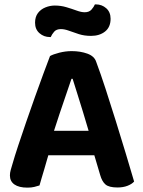

<svg xmlns="http://www.w3.org/2000/svg" viewBox="-20 -849 655 879"><path d="M312.5 -488.2H307.2Q296.2 -455.5 281.9 -414Q267.7 -372.5 252.5 -327.5Q237.2 -282.5 223.5 -238.7L207.3 -159Q201.3 -139.7 195.3 -118Q189.2 -96.3 182.9 -75Q176.5 -53.8 170.8 -34.6Q165.1 -15.3 160.8 0Q149.8 3.7 136.7 6.8Q123.6 10 105.3 10Q66.9 10 46.1 -4.5Q25.4 -18.9 25.4 -45.8Q25.4 -58.1 29 -70.6Q32.7 -83.1 37.4 -99.3Q46.7 -132 63.2 -182Q79.7 -232 99.8 -290.3Q119.8 -348.7 140.5 -406.4Q161.1 -464.1 179.2 -513.1Q197.2 -562.2 209 -592.4Q222.9 -600.4 251.4 -607.7Q280 -615 308.2 -615Q348 -615 380 -603.4Q412.1 -591.8 420.4 -565.9Q440.4 -512.5 463.3 -442.3Q486.2 -372.1 509.9 -295.9Q533.6 -219.7 555.4 -147.7Q577.3 -75.6 594 -17.9Q583.7 -6.3 564 1.5Q544.2 9.3 517.7 9.3Q478.9 9.3 462.9 -4.5Q447 -18.2 438.7 -47.5L403.5 -166.3L387.6 -243.8Q374.2 -290.2 360.3 -335.1Q346.3 -379.9 334.1 -419.4Q321.9 -458.9 312.5 -488.2ZM144.5 -138.2 198.9 -250.1H439L458.3 -138.2ZM230.7 -823.6Q258.7 -823.6 283.8 -816.1Q308.9 -808.6 330.4 -800.8Q351.9 -792.9 367.6 -792.9Q388.2 -792.9 399 -805.2Q409.8 -817.6 414.5 -828.9H419.2Q446.4 -828.9 466.4 -811.2Q486.3 -793.5 486.3 -763.2Q486.3 -724.7 461 -704.7Q435.7 -684.7 396.8 -684.7Q366.2 -684.7 341.2 -692.7Q316.2 -700.7 295.8 -708.3Q275.5 -715.8 258.9 -715.8Q238.2 -715.8 227.9 -703.8Q217.6 -691.8 212.3 -679.4H208.3Q181 -679.4 160.8 -697Q140.5 -714.6 140.5 -745.1Q140.5 -771.7 153.6 -789.2Q166.8 -806.6 187.9 -815.1Q209 -823.6 230.7 -823.6Z"/></svg>

Font: Baloo Tamma 2
Style: Regular
Weight: 400
Designer: Divya Kowshik, Shuchita Grover and Ek Type
Foundry: Ek Type
Version: Version 1.700